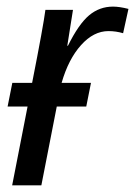

<svg xmlns="http://www.w3.org/2000/svg" viewBox="-20 -558 407 578"><path d="M350.6 -458Q329.1 -464.4 306.6 -464.4Q261.7 -464.4 223.9 -422.1Q186 -379.9 165.5 -308.6H253.9L239.7 -237.3H150.9L104.5 0H16.6L63 -237.3H2.9L17.1 -308.6H76.7Q110.4 -479.5 116.7 -528.3H199.7L182.6 -420.4H184.6Q216.8 -485.4 248 -511.7Q279.3 -538.1 320.3 -538.1Q339.4 -538.1 366.7 -531.2Z"/></svg>

Font: Liberation Sans
Style: Italic
Weight: 400
Italic angle: -12°
Designer: Steve Matteson
Foundry: Ascender Corporation
Version: Version 2.1.5